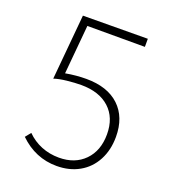

<svg xmlns="http://www.w3.org/2000/svg" viewBox="-124 -750 748 847"><g transform="rotate(20 249.5 -326.5)"><path d="M441 -204Q441 -142 415.5 -94Q390 -46 344 -20Q298 6 238 6Q138 6 63 -67L84 -93Q114 -63 152.5 -47.5Q191 -32 235 -32Q310 -32 355 -78Q400 -124 400 -201Q400 -279 352 -323Q304 -367 219 -367Q190 -367 153 -363Q116 -359 93 -351L121 -657L425 -659V-621H155L134 -391Q184 -400 231 -400Q331 -400 386 -348Q441 -296 441 -204Z"/></g></svg>

Font: Ysabeau Infant Light
Style: Regular
Weight: 300
Designer: Christian Thalmann (Catharsis Fonts)
Version: Version 0.003